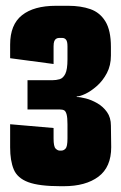

<svg xmlns="http://www.w3.org/2000/svg" viewBox="-20 -640 418 663"><path d="M189 3Q115 3 77.5 -11Q40 -25 27.5 -55Q15 -85 15 -131V-211L165 -198V-162Q165 -134 172 -127Q179 -120 186 -120H192Q200 -120 206.5 -127Q213 -134 213 -162V-211Q213 -234 210 -245Q207 -256 201.5 -259Q196 -262 186 -262H75V-363H160Q174 -363 186 -366.5Q198 -370 205.5 -385Q213 -400 213 -435V-480Q213 -497 208 -503Q203 -509 195 -509H184Q179 -509 174.5 -506.5Q170 -504 167.5 -498Q165 -492 165 -480V-419L15 -439V-486Q15 -555 56 -587.5Q97 -620 173 -620H216Q259 -620 292 -608.5Q325 -597 344 -566Q363 -535 363 -478V-448Q363 -414 349 -387.5Q335 -361 314.5 -343Q294 -325 275 -316Q256 -307 245 -307V-305Q257 -305 276.5 -300Q296 -295 316 -283.5Q336 -272 349.5 -253Q363 -234 363 -206L364 -132Q364 -63 320 -30Q276 3 200 3Z"/></svg>

Font: Smooch Sans Thin Black
Style: Regular
Weight: 900
Version: Version 1.010